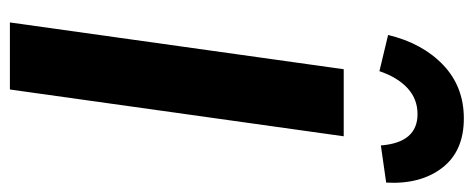

<svg xmlns="http://www.w3.org/2000/svg" viewBox="-312 -670 981 398"><g transform="rotate(90 179.0 -470.5)"><path d="M165 0H26L123 -692H262ZM52 -784Q69 -855 114 -898Q159 -941 225 -941Q293 -941 327.5 -896Q362 -851 358 -780L281 -769Q275 -845 216 -845Q185 -845 162.5 -824.5Q140 -804 127 -766Z"/></g></svg>

Font: Fira Sans Condensed SemiBold
Style: Italic
Weight: 600
Width: 3
Italic angle: -8°
Designer: bBox Type GmbH & Carrois Corporate GbR & Edenspiekermann AG
Foundry: bBox Type GmbH & Carrois Corporate GbR & Edenspiekermann AG
Version: Version 4.301